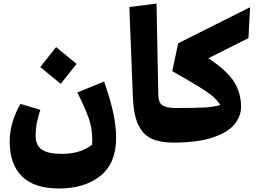

<svg xmlns="http://www.w3.org/2000/svg" viewBox="-20 -808 1457 1088"><path d="M315 260H314Q174 260 104.5 191.5Q35 123 35 -6Q35 -68 54 -125Q73 -182 96 -219L209 -186Q199 -159 190.5 -120Q182 -81 182 -38Q182 16 217.5 40Q253 64 330 64Q436 64 502 12Q503 4 503 -13Q503 -85 480 -146.5Q457 -208 418 -284L570 -346Q606 -242 622 -167.5Q638 -93 638 -26Q638 117 549 188.5Q460 260 315 260ZM208 -428 298 -541 414 -446 324 -333Z M713 -768 867 -788 877 -270Q878 -225 901.5 -210.5Q925 -196 977 -196L982 -82L962 0Q888 0 840 -21.5Q792 -43 764.5 -99Q737 -155 733 -257Z M1388 -592 1161 -478Q1266 -408 1306 -345Q1346 -282 1346 -202Q1346 -150 1309 -104Q1272 -58 1186 -29Q1100 0 962 0L942 -81L977 -196Q1098 -196 1143.5 -199Q1189 -202 1229 -213Q1210 -241 1185 -262.5Q1160 -284 1111.5 -314Q1063 -344 956 -405L990 -563L1397 -767Z"/></svg>

Font: FiraGO Heavy
Style: Italic
Weight: 900
Italic angle: -8°
Designer: bBox Type GmbH
Foundry: bBox Type GmbH
Version: Version 1.001